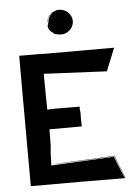

<svg xmlns="http://www.w3.org/2000/svg" viewBox="-56 -842 637 889"><g transform="rotate(-5 263.0 -397.5)"><path d="M207 -702 209 -699C211 -698 211 -699 212 -699C220 -689 228 -687 228 -688L239 -686C288 -675 327 -726 305 -767C279 -816 204 -808 193 -749V-743C194 -746 195 -758 202 -770C207 -778 212 -783 217 -787L212 -782C213 -783 219 -788 226 -791C209 -781 198 -763 198 -742C196 -743 196 -742 196 -737C196 -732 196 -734 194 -735C195 -732 194 -732 193 -733C194 -732 194 -731 194 -731L193 -732C193 -721 198 -708 207 -702ZM220 -789C230 -796 238 -797 237 -796C231 -794 227 -793 220 -789ZM154 -88C217 -90 374 -98 448 -101L489 3C472 -40 471 -42 488 2L486 1L446 -99L154 -84V-88C155 -101 156 -136 156 -154C156 -158 156 -147 157 -143C157 -170 158 -171 158 -160V-173L159 -166L160 -252C167 -251 303 -252 310 -252C309 -321 309 -272 310 -313C309 -334 308 -311 308 -344C297 -344 159 -346 163 -343H158C157 -423 157 -333 156 -510L448 -496C463 -532 477 -568 491 -602H157V-603H50V-528V-454C50 -284 51 -147 51 3H281C356 3 426 4 491 4L449 -103C157 -89 203 -92 154 -88Z"/></g></svg>

Font: HIVNotRetro
Style: Regular
Weight: 400
Designer: Feorag
Foundry: Feorag
Version: Version 1.000;PS 001.000;hotconv 1.0.88;makeotf.lib2.5.64775